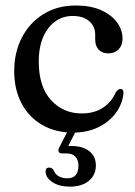

<svg xmlns="http://www.w3.org/2000/svg" viewBox="-20 -484 504 716"><path d="M437 -339.5Q437 -315.5 422.5 -300.2Q408 -285 384.5 -285Q360.5 -285 347.8 -299Q335 -313 335 -336.5V-354.5Q335 -386 312.5 -405.2Q290 -424.5 250.5 -424.5Q195 -424.5 159.8 -378.2Q124.5 -332 124.5 -255Q124.5 -161 170 -111Q215.5 -61 284.5 -61Q332.5 -61 365 -83Q397.5 -105 412 -140.5Q421.5 -152.5 429.5 -152.5Q441 -152 440.5 -135.5Q436 -95 411.2 -61.8Q386.5 -28.5 345.5 -9Q304.5 10.5 252 10.5Q187.5 10.5 138 -17.8Q88.5 -46 60.8 -97.8Q33 -149.5 33 -219.5Q33 -288.5 61.5 -343.8Q90 -399 141.8 -431.2Q193.5 -463.5 263 -463.5Q317 -463.5 356 -446.5Q395 -429.5 416 -401Q437 -372.5 437 -339.5ZM238 -6H268.5L234.5 60.5Q240 60.5 246.5 60.5Q289 60.5 313.2 80Q337.5 99.5 337.5 133Q337.5 168.5 311.5 190.2Q285.5 212 240 212Q202 212 177 196.2Q152 180.5 150 158Q149 141.5 163 141Q173 140.5 180 150.5Q186 167 200.2 174Q214.5 181 231 181Q272.5 181 272.5 133.5Q272.5 112.5 261 100.2Q249.5 88 227 88H211.5Q201.5 88 198.8 81.8Q196 75.5 200.5 66.5Z"/></svg>

Font: Fraunces 72pt S050
Style: Regular
Weight: 400
Version: Version 1.000; ttfautohint (v1.8.3)